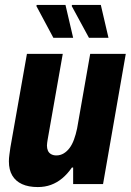

<svg xmlns="http://www.w3.org/2000/svg" viewBox="-20 -745 531 777"><path d="M133 12Q95 12 69 0Q43 -12 29.5 -35Q16 -58 16 -92Q16 -105 18 -119Q20 -133 22 -148L89 -527H234L173 -181Q172 -174 171 -168Q170 -162 170 -156Q170 -144 174 -135Q178 -126 187 -121Q196 -116 208 -116Q224 -116 237.5 -124Q251 -132 261.5 -146Q272 -160 279.5 -180.5Q287 -201 292 -225L345 -527H489L397 0H276V-67H271Q253 -41 232 -23.5Q211 -6 186.5 3Q162 12 133 12ZM340 -592 270 -721 272 -725H388L419 -592ZM196 -592 127 -721 129 -725H245L276 -592Z"/></svg>

Font: Archivo Condensed ExtraBold
Style: Italic
Weight: 800
Width: 3
Italic angle: -10°
Designer: Hector Gatti
Foundry: Omnibus-Type
Version: Version 2.001